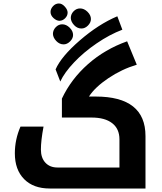

<svg xmlns="http://www.w3.org/2000/svg" viewBox="-20 -1078 927 1098"><path d="M264.2 0Q170.9 0 117.9 -53.7Q64.9 -107.4 64.9 -201.2Q64.9 -280.3 97.2 -354H229Q213.9 -273.9 213.9 -223.1Q213.9 -175.3 239.5 -147.7Q265.1 -120.1 308.1 -120.1H663.1V-280.8Q663.1 -341.3 621.6 -373.5Q580.1 -405.8 503.9 -405.8H334V-514.2Q386.7 -626 483.2 -711.2Q579.6 -796.4 707 -841.8L762.2 -708Q675.8 -682.1 599.4 -630.6Q522.9 -579.1 488.8 -525.9H526.9Q812 -525.9 812 -299.8V0ZM297.9 -681.2Q330.1 -754.9 436.8 -847.2Q543.5 -939.5 650.9 -984.9L679.7 -908.2Q606.4 -880.4 532.5 -829.8Q458.5 -779.3 403.6 -721.2Q348.6 -663.1 324.7 -611.8ZM320.8 -959Q303.2 -959 286.1 -974.6Q269 -990.2 269 -1009.8Q269 -1027.3 283.2 -1042.7Q297.4 -1058.1 316.9 -1058.1Q334.5 -1058.1 350.6 -1040.3Q366.7 -1022.5 366.7 -1005.9Q366.7 -988.3 353 -974.1Q339.4 -960 320.8 -959ZM384.8 -975.1Q384.8 -996.6 400.6 -1013.2Q416.5 -1029.8 438 -1029.8Q460.9 -1029.8 480.5 -1010.5Q500 -991.2 500 -969.2Q500 -949.2 483.2 -932.1Q466.3 -915 445.8 -915Q421.9 -915 403.8 -934.3Q385.7 -953.6 384.8 -975.1ZM282.7 -883.8Q282.7 -905.8 298.8 -922.4Q314.9 -939 335.9 -939Q358.9 -939 378.4 -919.7Q397.9 -900.4 397.9 -877.9Q397.9 -858.4 380.9 -841.3Q363.8 -824.2 343.8 -824.2Q320.3 -824.2 302 -843.3Q283.7 -862.3 282.7 -883.8Z"/></svg>

Font: Noto Sans Kufi Arabic
Style: Bold
Weight: 700
Designer: Monotype Design team
Foundry: Monotype Imaging Inc.
Version: Version 1.02